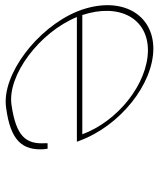

<svg xmlns="http://www.w3.org/2000/svg" viewBox="-32 -634 585 708"><g transform="rotate(90 261.0 -280.5)"><path d="M-37.1 -291H402.7C354.4 -422 216.8 -532 93.4 -533C-25.7 -533 -81.9 -427.2 -37.1 -291ZM-49.7 -271H-49.9L-53.6 -281L-57.3 -291H-57.2C-106 -436.3 -40.7 -552 86.1 -553C218.1 -553 371.4 -430 426.4 -281L430.1 -271H420.1H-29.7C26.1 -134.1 184.9 -13.4 294.9 -30C410.7 -47 440.4 -83 435.5 -156L435.9 -163H455.9L457.7 -150C462.8 -71 427.4 -26 304.3 -10C183.7 7.6 10.6 -124.9 -49.7 -271Z"/></g></svg>

Font: Nordica Plus
Style: NordicaClassicUltraLightOpObl
Weight: 300
Version: Version 1